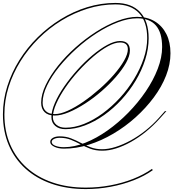

<svg xmlns="http://www.w3.org/2000/svg" viewBox="-102 -928 1184 1311"><path d="M335 87Q295 87 268 73.5Q241 60 241 41Q241 24 259 13.5Q277 3 306 3Q348 3 382.5 16.5Q417 30 449 47Q481 64 516.5 77.5Q552 91 595 91Q638 91 688.5 75Q739 59 791 30.5Q843 2 892.5 -37.5Q942 -77 983 -123L1024 -169H1034L990 -120Q944 -69 894 -28.5Q844 12 792 41Q740 70 690.5 85.5Q641 101 597 101Q550 101 514.5 87.5Q479 74 447 57Q415 40 381.5 26.5Q348 13 306 13Q282 13 266.5 21Q251 29 251 41Q251 57 275 67Q299 77 335 77Q405 77 481 46.5Q557 16 632 -37Q707 -90 774 -158.5Q841 -227 893 -303.5Q945 -380 975 -458Q1005 -536 1005 -607Q1005 -803 835 -803Q774 -803 703 -776Q632 -749 559.5 -702.5Q487 -656 421 -596.5Q355 -537 302.5 -472.5Q250 -408 219.5 -344.5Q189 -281 189 -227Q189 -190 210.5 -169.5Q232 -149 272 -149Q310 -149 361 -172Q412 -195 468 -234Q524 -273 578 -320.5Q632 -368 675.5 -418Q719 -468 745 -513.5Q771 -559 771 -592Q771 -638 718 -638Q682 -638 634.5 -612Q587 -586 535.5 -542Q484 -498 434.5 -443.5Q385 -389 345.5 -331.5Q306 -274 282.5 -221Q259 -168 259 -128Q259 -96 283 -76Q307 -56 345 -56Q407 -56 472 -82Q537 -108 599.5 -154Q662 -200 717 -260Q772 -320 813.5 -388.5Q855 -457 879 -528Q903 -599 903 -667Q903 -780 847 -839Q791 -898 686 -898Q590 -898 496.5 -869Q403 -840 318 -788Q233 -736 162 -665.5Q91 -595 38.5 -511Q-14 -427 -43 -335Q-72 -243 -72 -147Q-72 -33 -32.5 59Q7 151 80 216.5Q153 282 255.5 317.5Q358 353 484 353Q569 353 652 337.5Q735 322 808 293Q881 264 936 225L941 234Q885 274 810.5 303Q736 332 652.5 347.5Q569 363 484 363Q355 363 251 327Q147 291 72.5 224Q-2 157 -42 63Q-82 -31 -82 -147Q-82 -244 -52.5 -338Q-23 -432 30 -517Q83 -602 155 -673Q227 -744 313 -797Q399 -850 493.5 -879Q588 -908 686 -908Q796 -908 854.5 -845.5Q913 -783 913 -667Q913 -595 889.5 -521Q866 -447 824.5 -377.5Q783 -308 728 -248Q673 -188 609 -142.5Q545 -97 477.5 -71.5Q410 -46 344 -46Q301 -46 275 -68.5Q249 -91 249 -128Q249 -170 272.5 -224.5Q296 -279 336.5 -337.5Q377 -396 426.5 -451Q476 -506 529 -550.5Q582 -595 631 -621.5Q680 -648 718 -648Q785 -648 785 -583Q785 -546 759 -499.5Q733 -453 689.5 -403Q646 -353 592 -306Q538 -259 480 -221.5Q422 -184 368 -161.5Q314 -139 272 -139Q227 -139 203 -162Q179 -185 179 -227Q179 -283 210 -347.5Q241 -412 293.5 -478Q346 -544 413.5 -604Q481 -664 554.5 -711Q628 -758 700.5 -785.5Q773 -813 835 -813Q904 -813 955 -782Q1006 -751 1034 -695.5Q1062 -640 1062 -564Q1062 -489 1032 -412Q1002 -335 948 -262.5Q894 -190 823.5 -126.5Q753 -63 671.5 -15Q590 33 504.5 60Q419 87 335 87Z"/></svg>

Font: Ballet
Style: Regular
Weight: 400
Designer: Maximiliano R. Sproviero
Foundry: Omnibus-Type
Version: Version 1.100